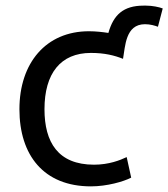

<svg xmlns="http://www.w3.org/2000/svg" viewBox="-20 -646 598 682"><path d="M365 -529C346 -532 321 -535 296 -535C143 -535 49 -422 49 -258C49 -95 135 16 303 16C360 16 419 -1 446 -15L430 -88C407 -77 367 -61 314 -61C186 -61 138 -141 138 -258C138 -385 195 -458 303 -458C352 -458 387 -449 417 -437C425 -480 425 -560 495 -560C514 -560 530 -555 541 -551L558 -616C545 -621 521 -626 499 -626H490C418 -626 383 -593 365 -529Z"/></svg>

Font: Repo
Style: Regular
Weight: 400
Designer: Stefan Peev
Foundry: Context Ltd
Version: Version 0.000